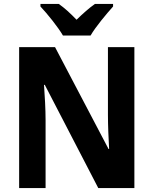

<svg xmlns="http://www.w3.org/2000/svg" viewBox="-20 -953 778 973"><path d="M299 -773H439C465 -818 520 -883 553 -920V-933H461C430 -911 402 -886 368 -853C337 -885 308 -912 278 -933H185V-920C220 -883 274 -816 299 -773ZM661 0V-714H527V-371C527 -321 530 -248 533 -198H530L259 -714H77V0H211V-344C211 -398 207 -468 203 -523H207L478 0Z"/></svg>

Font: Noto Sans Khmer SemiCondensed
Style: Bold
Weight: 700
Width: 4
Designer: Danh Hong and the Monotype Design Team
Foundry: Monotype Imaging Inc.
Version: Version 2.004